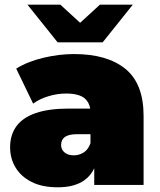

<svg xmlns="http://www.w3.org/2000/svg" viewBox="-20 -787 679 817"><path d="M381 0V-71Q366 -39 339 -20Q297 10 226 10Q159 10 114 -13Q69 -36 46 -74.5Q23 -113 23 -160Q23 -213 50 -250Q77 -287 132.5 -306Q188 -325 273 -325H364Q359 -352 341 -368Q316 -389 261 -389Q224 -389 186 -377.5Q148 -366 121 -346L49 -495Q97 -525 164 -541Q231 -557 295 -557Q436 -557 513.5 -494Q591 -431 591 -294V0ZM365 -216H309Q273 -216 256.5 -204.5Q240 -193 240 -170Q240 -151 254.5 -138.5Q269 -126 294 -126Q317 -126 336.5 -138.5Q356 -151 365 -178ZM225 -607 97 -767H237L321 -690L405 -767H545L417 -607Z"/></svg>

Font: Montserrat Thin Black
Style: Regular
Weight: 900
Version: Version 9.000